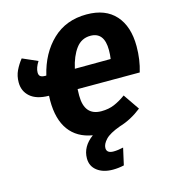

<svg xmlns="http://www.w3.org/2000/svg" viewBox="-136 -821 1043 1179"><g transform="rotate(-15 385.5 -231.5)"><path d="M353 -284Q352 -270 352 -243Q352 -115 460 -115Q506 -115 542.5 -130.5Q579 -146 616 -173L686 -71Q619 -18 545 4Q476 29 450 57Q424 85 424 110Q424 143 468 143Q495 143 530 135L506 242Q471 250 435 250Q374 250 336 221Q298 192 298 142Q298 67 370 14Q273 -2 222.5 -71Q172 -140 172 -259Q172 -280 173 -290H172Q94 -291 54 -326Q14 -361 14 -417Q14 -458 30 -491.5Q46 -525 70 -555L166 -513Q142 -476 142 -446Q142 -429 151.5 -421.5Q161 -414 183 -414H189Q221 -549 307 -631Q393 -713 524 -713Q644 -713 707.5 -642Q771 -571 771 -445Q771 -359 748 -284ZM369 -409 597 -410Q601 -437 601 -466Q601 -580 513 -580Q456 -580 421 -533Q386 -486 369 -409Z"/></g></svg>

Font: Trujillo ExtraBold
Style: Italic
Weight: 800
Italic angle: -8°
Designer: Fira Sans original fonts by bBox Type GmbH, Carrois Corporate GbR, & Edenspiekermann AG / Changes by Cristiano Sobral
Foundry: Fira Sans original fonts by bBox Type GmbH, Carrois Corporate GbR, & Edenspiekermann AG / Changes by Cristiano Sobral
Version: Version 4.301;July 28, 2020;FontCreator 13.0.0.2655 64-bit